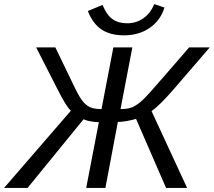

<svg xmlns="http://www.w3.org/2000/svg" viewBox="-61 -920 1047 940"><path d="M423 -322Q406 -322 384.5 -325.5Q363 -329 348 -336L74 0H-41L286 -378Q263 -398 218 -488L116 -688H210L282 -539Q319 -459 338 -432Q357 -406 378 -396Q399 -386 436 -386L494 -688H587L529 -386Q564 -386 587 -395Q598 -400 610.5 -408.5Q623 -417 636 -429Q649 -441 674 -468.5Q699 -496 736 -539L865 -688H966L791 -485Q720 -403 681 -376L855 0H752L605 -338Q589 -333 563 -328Q537 -323 516 -323L455 0H361ZM546 -747Q480 -747 437 -775Q394 -803 369 -866L441 -896Q461 -847 489.5 -826.5Q518 -806 561 -806Q606 -806 641 -830.5Q676 -855 694 -900L744 -883Q725 -820 672 -783.5Q619 -747 546 -747Z"/></svg>

Font: Libra Sans Modern
Style: Italic
Weight: 400
Italic angle: -12°
Foundry: Stefan Peev, Context Ltd
Version: Version 1.000